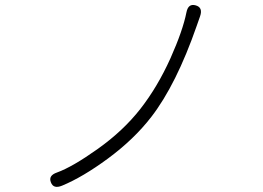

<svg xmlns="http://www.w3.org/2000/svg" viewBox="-20 -739 1040 758"><path d="M225 -6Q191 8 181 -19Q170 -46 205 -58Q266 -80 366.5 -151.5Q467 -223 534.5 -309.5Q602 -396 653 -509Q702 -619 716 -690Q723 -726 752 -718Q782 -710 770 -675L757 -638Q676 -405 577 -277Q509 -189 406 -113Q307 -40 225 -6Z"/></svg>

Font: Resource Han Rounded JP Light
Style: Regular
Weight: 300
Designer: Cyano Hao (round all glyphs); Ryoko NISHIZUKA 西塚涼子 (kana, bopomofo & ideographs); Paul D. Hunt (Latin, Greek & Cyrillic)
Foundry: Cyano Hao
Version: 0.990